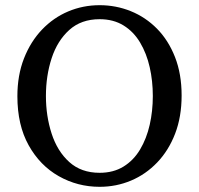

<svg xmlns="http://www.w3.org/2000/svg" viewBox="-20 -705 767 740"><path d="M364 15Q279 15 206.5 -26Q134 -67 90.5 -145Q47 -223 47 -334Q47 -415 72.5 -480Q98 -545 142 -591Q186 -637 243 -661Q300 -685 364 -685Q427 -685 484 -662Q541 -639 585 -594.5Q629 -550 654.5 -485Q680 -420 680 -337Q680 -255 655 -190Q630 -125 586 -79Q542 -33 485 -9Q428 15 364 15ZM364 -39Q417 -39 456 -63Q495 -87 520 -129Q545 -171 557 -224Q569 -277 569 -335Q569 -393 557 -446Q545 -499 520 -541Q495 -583 456 -607Q417 -631 364 -631Q293 -631 247 -589.5Q201 -548 179 -480.5Q157 -413 157 -335Q157 -258 179 -190Q201 -122 247 -80.5Q293 -39 364 -39Z"/></svg>

Font: Source Serif 4 SmText
Style: Regular
Weight: 400
Designer: Frank Grießhammer
Foundry: Adobe
Version: Version 4.005;hotconv 1.1.0;makeotfexe 2.6.0